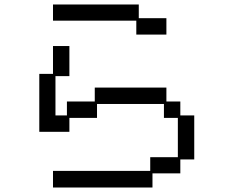

<svg xmlns="http://www.w3.org/2000/svg" viewBox="-20 -807 1040 855"><path d="M216 -787H598V-726H721V-653H587V-715H216ZM216 -46H649V-107H772V-282H710V-344H412V-282H289V-220H155V-478H216V-602H289V-468H227V-293H278V-355H402V-417H721V-355H783V-293H845V-97H783V-35H659V28H216Z"/></svg>

Font: DotGothic16
Style: Regular
Weight: 400
Designer: Fontworks Inc.
Foundry: Fontworks Inc.
Version: Version 1.100